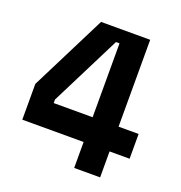

<svg xmlns="http://www.w3.org/2000/svg" viewBox="-127 -809 866 918"><g transform="rotate(20 306.0 -350.0)"><path d="M350 0V-132H38V-314L232 -700H482V-258H584V-132H482V0ZM152 -258H350V-634H332L152 -276Z"/></g></svg>

Font: Space Mono
Style: Bold
Weight: 700
Monospace: yes
Designer: Colophon Foundry + Benjamin Critton
Foundry: Colophon Foundry & Benjamin Critton
Version: Version 1.003; ttfautohint (v1.8.4.7-5d5b)